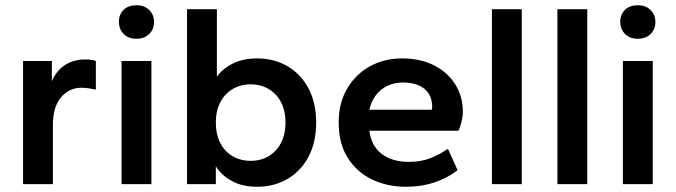

<svg xmlns="http://www.w3.org/2000/svg" viewBox="-20 -703 2580 733"><path d="M68 0V-470H178V-393Q197 -436 230 -456Q263 -476 304 -476Q318 -476 329 -474.5Q340 -473 346 -470V-361Q332 -364 318 -366Q304 -368 291 -368Q244 -368 213 -331.5Q182 -295 182 -227V0Z M444 0V-470H558V0ZM501 -555Q470 -555 452 -573.5Q434 -592 434 -620Q434 -648 452 -665.5Q470 -683 501 -683Q531 -683 549.5 -665Q568 -647 568 -619Q568 -591 549.5 -573Q531 -555 501 -555Z M962 10Q906 10 866 -11.5Q826 -33 804 -68V0H694V-668H808V-410Q831 -442 870 -461Q909 -480 962 -480Q1026 -480 1077 -450.5Q1128 -421 1157.5 -366Q1187 -311 1187 -235Q1187 -159 1157.5 -104Q1128 -49 1077 -19.5Q1026 10 962 10ZM937 -89Q976 -89 1006 -107Q1036 -125 1053 -158Q1070 -191 1070 -235Q1070 -280 1053 -312.5Q1036 -345 1006 -363Q976 -381 937 -381Q898 -381 868 -363Q838 -345 821 -312.5Q804 -280 804 -235Q804 -191 820.5 -158Q837 -125 867.5 -107Q898 -89 937 -89Z M1530 10Q1458 10 1400 -18Q1342 -46 1307.5 -100.5Q1273 -155 1273 -235Q1273 -310 1305.5 -365Q1338 -420 1392.5 -450Q1447 -480 1515 -480Q1585 -480 1637 -453.5Q1689 -427 1718 -381Q1747 -335 1747 -276Q1747 -259 1742 -238Q1737 -217 1730 -204H1390Q1395 -165 1414.5 -138.5Q1434 -112 1466 -98.5Q1498 -85 1541 -85Q1586 -85 1621.5 -98.5Q1657 -112 1690 -135L1727 -53Q1686 -22 1637 -6Q1588 10 1530 10ZM1390 -284H1628Q1629 -287 1629.5 -289.5Q1630 -292 1630 -294Q1630 -323 1618 -343.5Q1606 -364 1581 -376Q1556 -388 1518 -388Q1486 -388 1459.5 -375.5Q1433 -363 1415 -339.5Q1397 -316 1390 -284Z M1858 0V-668H1972V0Z M2108 0V-668H2222V0Z M2358 0V-470H2472V0ZM2415 -555Q2384 -555 2366 -573.5Q2348 -592 2348 -620Q2348 -648 2366 -665.5Q2384 -683 2415 -683Q2445 -683 2463.5 -665Q2482 -647 2482 -619Q2482 -591 2463.5 -573Q2445 -555 2415 -555Z"/></svg>

Font: Gantari SemiBold
Style: Regular
Weight: 600
Designer: Anugrah Pasau
Foundry: Lafontype
Version: Version 1.000; ttfautohint (v1.8.3)